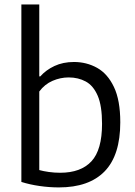

<svg xmlns="http://www.w3.org/2000/svg" viewBox="-20 -828 604 858"><path d="M243 9.5Q200.5 9.5 157 3.2Q113.5 -3 75.5 -15V-808H155.5V-486.5H160Q185 -515 223.2 -533Q261.5 -551 310.5 -551Q367 -551 414 -524.8Q461 -498.5 489.2 -439.2Q517.5 -380 517.5 -281.5Q517.5 -134.5 447.8 -62.5Q378 9.5 243 9.5ZM249 -56Q341 -56 388.5 -107Q436 -158 436 -274.5Q436 -355.5 416.5 -400.5Q397 -445.5 363.2 -463.8Q329.5 -482 287 -482Q250 -482 214.8 -466.8Q179.5 -451.5 155.5 -419V-68Q173.5 -63 198.2 -59.5Q223 -56 249 -56Z"/></svg>

Font: Encode Sans Condensed Thin
Style: Regular
Weight: 400
Version: Version 3.002